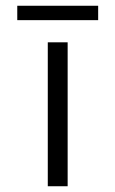

<svg xmlns="http://www.w3.org/2000/svg" viewBox="-20 -647 401 667"><path d="M215 -500V0H146V-500ZM40 -577V-627H321V-577Z"/></svg>

Font: Sulphur Point
Style: Regular
Weight: 400
Designer: Noponies / Dale Sattler
Foundry: Noponies
Version: Version 1.000; ttfautohint (v1.8)